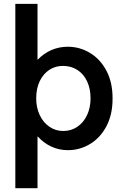

<svg xmlns="http://www.w3.org/2000/svg" viewBox="-20 -772 637 997"><path d="M59.6 -752H174.8V-462.9H176.8Q207 -494.6 246.8 -512Q286.6 -529.3 332 -529.3Q394 -529.3 447.5 -497.1Q501 -464.8 533 -404.1Q564.9 -343.3 564.5 -260.7Q564.9 -178.2 533 -117.2Q501 -56.2 447.5 -24.2Q394 7.8 333 7.8Q287.1 7.8 247.3 -10.5Q207.5 -28.8 176.8 -62.5H174.8V205.1H59.6ZM450.2 -261.7Q450.2 -311.5 432.1 -349.9Q414.1 -388.2 381.6 -408.9Q349.1 -429.7 307.6 -429.7Q268.6 -430.2 236.8 -409.7Q205.1 -389.2 186.5 -351.1Q168 -313 168 -261.7Q168 -212.9 186.3 -174.3Q204.6 -135.7 236.6 -113.8Q268.6 -91.8 308.6 -91.8Q349.6 -91.8 381.8 -113.8Q414.1 -135.7 432.1 -174.3Q450.2 -212.9 450.2 -261.7Z"/></svg>

Font: Reddit Sans Vanilla SemiBold
Style: Regular
Weight: 600
Designer: Stephen Hutchings
Foundry: Reddit
Version: Version 1.013